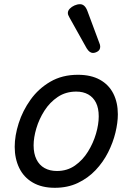

<svg xmlns="http://www.w3.org/2000/svg" viewBox="-20 -875 629 914"><path d="M241 19Q179 19 136 -6Q93 -31 71.5 -75.5Q50 -120 50 -176Q50 -229 69 -288.5Q88 -348 125.5 -400.5Q163 -453 219.5 -486Q276 -519 351 -519Q413 -519 455.5 -495.5Q498 -472 519.5 -429.5Q541 -387 541 -331Q541 -291 529.5 -243.5Q518 -196 494.5 -149.5Q471 -103 435 -65Q399 -27 350.5 -4Q302 19 241 19ZM251 -61Q300 -61 337 -87Q374 -113 399 -153.5Q424 -194 437 -238.5Q450 -283 450 -321Q450 -360 437 -386Q424 -412 400 -425.5Q376 -439 343 -439Q293 -439 255 -413.5Q217 -388 191.5 -348Q166 -308 153 -264Q140 -220 140 -183Q140 -144 153.5 -116.5Q167 -89 192 -75Q217 -61 251 -61ZM422 -623Q415 -623 407.5 -628Q400 -633 392 -646L311 -791Q308 -797 305.5 -802Q303 -807 303 -813Q303 -824 312 -833.5Q321 -843 334.5 -849Q348 -855 361 -855Q384 -855 396 -823L453 -670Q455 -666 456 -661.5Q457 -657 457 -653Q457 -638 445.5 -630.5Q434 -623 422 -623Z"/></svg>

Font: Playwrite AU TAS
Style: Regular
Weight: 400
Designer: Veronika Burian, José Scaglione
Foundry: TypeTogether
Version: Version 1.002